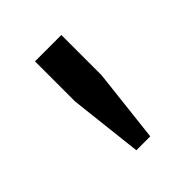

<svg xmlns="http://www.w3.org/2000/svg" viewBox="-93 -784 371 371"><g transform="rotate(-45 92.0 -599.0)"><path d="M73 -469 56 -619V-729H128V-619L111 -469Z"/></g></svg>

Font: Mona Sans
Style: Regular
Weight: 400
Designer: Deni Anggara
Foundry: GitHub
Version: Version 2.000;Glyphs 3.2.3 (3260)